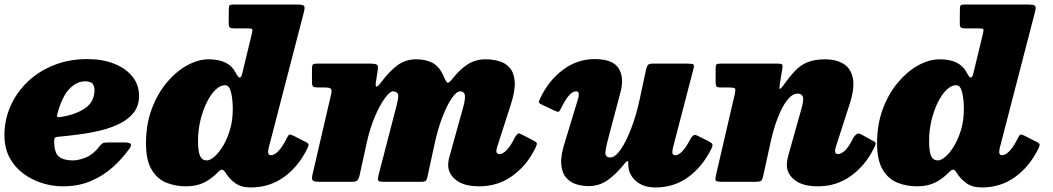

<svg xmlns="http://www.w3.org/2000/svg" viewBox="-30 -800 4634 845"><path d="M-10.5 -205Q-10.5 -272.5 16.2 -333Q43 -393.5 91.5 -440Q140 -486.5 207 -513.2Q274 -540 354 -540Q420.5 -540 472 -519.8Q523.5 -499.5 552.8 -463Q582 -426.5 582 -378Q582 -334.5 558.8 -304.8Q535.5 -275 496.5 -255.8Q457.5 -236.5 410 -225.2Q362.5 -214 313.2 -207.8Q264 -201.5 221 -197.5Q208.5 -196.5 208.5 -182.5Q208 -127 229.5 -110.5Q251 -94 290.5 -94Q316.5 -94 349 -107.5Q381.5 -121 407.5 -155.5Q414 -164 420 -168.5Q426 -173 441.5 -173H518.5Q540.5 -173 545.2 -166.5Q550 -160 539 -145Q509 -103 467.5 -65.2Q426 -27.5 371.2 -3.8Q316.5 20 246.5 20Q201.5 20 156 6Q110.5 -8 72.8 -36Q35 -64 12.2 -106.2Q-10.5 -148.5 -10.5 -205ZM232.5 -284.5Q298 -293.5 341.8 -321.8Q385.5 -350 386 -404Q386 -418.5 378.2 -430.2Q370.5 -442 344 -442Q308 -442 276 -409.5Q244 -377 223 -301Q220 -289.5 221.5 -286.5Q223 -283.5 232.5 -284.5Z M1322.5 -146Q1283 -66 1219.2 -20.5Q1155.5 25 1074 25Q1031.5 25 1005 5.8Q978.5 -13.5 962.5 -40Q958 -48.5 951.5 -52Q943 -57 929.5 -42.5Q902.5 -14 869 3Q835.5 20 788.5 20Q741.5 20 701.5 3.8Q661.5 -12.5 637 -53.8Q612.5 -95 612.5 -170Q612.5 -252.5 637.8 -320.2Q663 -388 704.2 -437Q745.5 -486 793.8 -512.5Q842 -539 888 -539Q977.5 -539 1007 -480.5Q1017 -461 1024 -458.8Q1031 -456.5 1036 -476L1079.5 -656.5Q1082.5 -669 1079.2 -672Q1076 -675 1060.5 -675H1002Q987.5 -675 981.8 -678.8Q976 -682.5 976.5 -699.5L977 -758.5Q977 -771.5 980 -775.8Q983 -780 994.5 -780H1275.5Q1302.5 -780 1307.8 -774.5Q1313 -769 1307.5 -747L1153 -151Q1150 -139 1150 -131Q1150 -117 1163 -117Q1178 -117 1196.2 -136.2Q1214.5 -155.5 1234.5 -196.5Q1240 -207 1244.8 -207.8Q1249.5 -208.5 1260.5 -203L1311 -177.5Q1325.5 -171 1327.5 -165.5Q1329.5 -160 1322.5 -146ZM994.5 -320Q994.5 -361.5 987 -393.2Q979.5 -425 960.5 -425Q939 -425 918 -404.5Q897 -384 879.8 -349Q862.5 -314 852 -270.2Q841.5 -226.5 841.5 -180Q841.5 -132 850.8 -113Q860 -94 880 -94Q894 -94 913.2 -110.2Q932.5 -126.5 951 -156.8Q969.5 -187 982 -228.5Q994.5 -270 994.5 -320Z M1366 -520H1602.5Q1619.5 -520 1627.5 -516Q1635.5 -512 1633 -496L1624.5 -439Q1621 -417.5 1627.8 -419Q1634.5 -420.5 1647 -437.5Q1684 -487 1719.8 -513Q1755.5 -539 1801 -539Q1845.5 -539 1875.5 -522.2Q1905.5 -505.5 1924 -461Q1934.5 -436.5 1940.5 -435.8Q1946.5 -435 1960.5 -452.5Q1996 -497 2030 -518Q2064 -539 2107.5 -539Q2137 -539 2165.2 -531.2Q2193.5 -523.5 2212.8 -502.2Q2232 -481 2235.2 -442.2Q2238.5 -403.5 2218.5 -341L2158.5 -155Q2154.5 -142 2154.5 -136Q2154.5 -122 2168 -122Q2182.5 -122 2199.5 -138.8Q2216.5 -155.5 2237.5 -198Q2247.5 -212 2251.5 -212.8Q2255.5 -213.5 2269.5 -206.5L2309 -186Q2330.5 -176 2332.5 -170Q2334.5 -164 2323 -142Q2285.5 -68.5 2222.5 -24.2Q2159.5 20 2079.5 20Q2012 20 1977.2 -7.5Q1942.5 -35 1942.5 -73Q1942.5 -87.5 1945.5 -100.8Q1948.5 -114 1952 -125L2003.5 -310Q2018 -358 2016.2 -378Q2014.5 -398 1995 -398Q1979 -398 1958.2 -367.8Q1937.5 -337.5 1917.5 -286Q1897.5 -234.5 1883.5 -170.5L1851 -21Q1849 -10.5 1844.5 -5.2Q1840 0 1827 0H1656Q1637.5 0 1634.8 -5.5Q1632 -11 1635.5 -27.5L1716 -338Q1727 -379.5 1719.8 -388.8Q1712.5 -398 1699.5 -398Q1686 -398 1663.8 -367.8Q1641.5 -337.5 1619.5 -285.8Q1597.5 -234 1583.5 -169.5L1552 -26Q1549 -13.5 1543 -6.8Q1537 0 1521 0H1376Q1350 0 1345.5 -6.8Q1341 -13.5 1345.5 -33L1427.5 -386Q1431.5 -403.5 1426.5 -409.2Q1421.5 -415 1398 -415H1373Q1353.5 -415 1348.2 -418.8Q1343 -422.5 1343 -442V-494Q1343 -510.5 1346.2 -515.2Q1349.5 -520 1366 -520Z M2349.5 -371.5Q2386.5 -447.5 2449 -493.8Q2511.5 -540 2587 -540Q2667.5 -540 2692.8 -499Q2718 -458 2701 -395L2652 -210Q2638.5 -162 2634.8 -134.5Q2631 -107 2655.5 -107Q2678 -107 2702.8 -143.5Q2727.5 -180 2749.5 -238.8Q2771.5 -297.5 2785.5 -364L2812 -488Q2815 -502.5 2819.5 -511.2Q2824 -520 2841.5 -520H2992.5Q3014.5 -520 3020.5 -517.2Q3026.5 -514.5 3022 -497L2932 -151Q2929 -140 2929 -128.5Q2929 -117 2942.5 -117Q2971 -117 3008 -187Q3013.5 -197.5 3020 -203.2Q3026.5 -209 3039 -203L3082.5 -181.5Q3097 -175 3103 -168.8Q3109 -162.5 3102 -148Q3062.5 -67 2999.5 -21Q2936.5 25 2855 25Q2800 25 2767.8 -4.2Q2735.5 -33.5 2735 -75V-85Q2735 -91.5 2731 -90.8Q2727 -90 2720.5 -82Q2683 -34.5 2645.2 -7.8Q2607.5 19 2560 19Q2533 19 2506.5 11Q2480 3 2461.5 -18.2Q2443 -39.5 2440 -78.2Q2437 -117 2457.5 -179L2514 -365Q2517.5 -376.5 2517.2 -387.2Q2517 -398 2505 -398Q2491.5 -398 2475.8 -381.8Q2460 -365.5 2439.5 -324Q2432 -309.5 2428.2 -308Q2424.5 -306.5 2408.5 -314L2354.5 -339.5Q2340 -346.5 2341.5 -352Q2343 -357.5 2349.5 -371.5Z M3139.5 -520H3395Q3408 -520 3411.8 -516.2Q3415.5 -512.5 3413.5 -501L3402 -430Q3399 -411 3402 -409Q3405 -407 3419 -426Q3446 -464 3469.8 -489Q3493.5 -514 3524.5 -526.5Q3555.5 -539 3603 -539Q3647.5 -539 3680.2 -520.2Q3713 -501.5 3723 -458.2Q3733 -415 3709 -341L3649 -155Q3645 -142 3645 -136Q3645 -122 3658 -122Q3672.5 -122 3689.8 -138.5Q3707 -155 3727.5 -197Q3735.5 -207 3741.8 -210.8Q3748 -214.5 3759.5 -209L3806.5 -183Q3824 -175 3824 -169.2Q3824 -163.5 3815.5 -146.5Q3778 -71 3714.5 -25.5Q3651 20 3570 20Q3502.5 20 3467.8 -7.5Q3433 -35 3433 -73Q3433 -87.5 3435.8 -100.8Q3438.5 -114 3442 -125L3494 -310Q3508.5 -358 3503.8 -373Q3499 -388 3480.5 -388Q3457.5 -388 3435.2 -360.2Q3413 -332.5 3393.8 -283.5Q3374.5 -234.5 3360.5 -170.5L3328.5 -24Q3325 -8.5 3319.5 -4.2Q3314 0 3296.5 0H3147.5Q3122 0 3119.5 -6Q3117 -12 3121.5 -31L3204 -387Q3208 -405 3205 -410Q3202 -415 3178.5 -415H3143Q3127.5 -415 3123.5 -419.5Q3119.5 -424 3119.5 -439V-498Q3119.5 -512 3122.8 -516Q3126 -520 3139.5 -520Z M4540 -146Q4500.5 -66 4436.8 -20.5Q4373 25 4291.5 25Q4249 25 4222.5 5.8Q4196 -13.5 4180 -40Q4175.5 -48.5 4169 -52Q4160.5 -57 4147 -42.5Q4120 -14 4086.5 3Q4053 20 4006 20Q3959 20 3919 3.8Q3879 -12.5 3854.5 -53.8Q3830 -95 3830 -170Q3830 -252.5 3855.2 -320.2Q3880.5 -388 3921.8 -437Q3963 -486 4011.2 -512.5Q4059.5 -539 4105.5 -539Q4195 -539 4224.5 -480.5Q4234.5 -461 4241.5 -458.8Q4248.5 -456.5 4253.5 -476L4297 -656.5Q4300 -669 4296.8 -672Q4293.5 -675 4278 -675H4219.5Q4205 -675 4199.2 -678.8Q4193.5 -682.5 4194 -699.5L4194.5 -758.5Q4194.5 -771.5 4197.5 -775.8Q4200.5 -780 4212 -780H4493Q4520 -780 4525.2 -774.5Q4530.5 -769 4525 -747L4370.5 -151Q4367.5 -139 4367.5 -131Q4367.5 -117 4380.5 -117Q4395.5 -117 4413.8 -136.2Q4432 -155.5 4452 -196.5Q4457.5 -207 4462.2 -207.8Q4467 -208.5 4478 -203L4528.5 -177.5Q4543 -171 4545 -165.5Q4547 -160 4540 -146ZM4212 -320Q4212 -361.5 4204.5 -393.2Q4197 -425 4178 -425Q4156.5 -425 4135.5 -404.5Q4114.5 -384 4097.2 -349Q4080 -314 4069.5 -270.2Q4059 -226.5 4059 -180Q4059 -132 4068.2 -113Q4077.5 -94 4097.5 -94Q4111.5 -94 4130.8 -110.2Q4150 -126.5 4168.5 -156.8Q4187 -187 4199.5 -228.5Q4212 -270 4212 -320Z"/></svg>

Font: Besley* Fatface
Style: Italic
Weight: 900
Italic angle: -13°
Designer: Owen Earl
Foundry: indestructible type*
Version: Version 3.000; ttfautohint (v1.8.3)